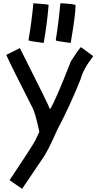

<svg xmlns="http://www.w3.org/2000/svg" viewBox="-20 -923 583 1155"><path d="M466.8 -639.6 541 -585Q481 -508.3 464.8 -446.3Q400.4 -285.2 324.2 -141.6Q265.6 -7.3 232.4 36.1L113.8 211.9H111.8L37.6 161.1Q179.7 -51.8 191.4 -77.1L216.8 -129.9Q191.4 -248.5 173.8 -278.3Q49.8 -521 17.6 -592.8L99.6 -633.8Q278.3 -279.3 279.3 -268.6V-266.6H281.2Q310.5 -308.6 406.2 -553.7Q450.7 -624 466.8 -639.6ZM182.6 -903.3Q272.5 -897 272.5 -893.6Q262.7 -775.4 243.2 -667L241.2 -665H239.3Q151.4 -676.3 151.4 -680.7Q170.9 -795.4 180.7 -903.3ZM346.7 -903.3Q434.6 -898.4 434.6 -891.6Q434.6 -835 405.3 -665H401.4Q315.4 -675.8 315.4 -680.7Q333 -791 342.8 -901.4L344.7 -903.3Z"/></svg>

Font: ww_drahtTSB
Style: Regular
Weight: 400
Designer: Dr. Wolfgang Wiebecke
Version: Version 1.06 May 21, 2010, initial release